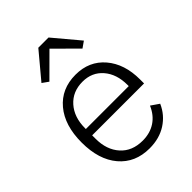

<svg xmlns="http://www.w3.org/2000/svg" viewBox="-221 -866 986 986"><g transform="rotate(-45 272.0 -373.0)"><path d="M154.8 -594.2 121.1 -618.2 237.8 -757.8H312L429.2 -618.2L395 -594.2L274.9 -713.9ZM276.9 12.2Q172.9 12.2 111.8 -59.6Q50.8 -131.3 50.8 -255.9Q50.8 -380.4 111.6 -452.6Q172.4 -524.9 274.9 -524.9Q373.5 -524.9 432.9 -455.3Q492.2 -385.7 492.2 -272.9V-244.1H115.2V-219.2Q115.2 -139.2 159.2 -90.1Q203.1 -41 279.8 -41Q333.5 -41 372.8 -66.9Q412.1 -92.8 433.1 -142.1L477.1 -111.8Q452.1 -54.7 400.1 -21.2Q348.1 12.2 276.9 12.2ZM115.2 -290H426.8V-298.8Q426.8 -377.4 385 -425.8Q343.3 -474.1 274.9 -474.1Q202.6 -474.1 158.9 -424.8Q115.2 -375.5 115.2 -295.9Z"/></g></svg>

Font: Anuphan Light
Style: Regular
Weight: 300
Designer: Mike Abbink, Paul van der Laan, Pieter van Rosmalen, Mint Tantisuwanna
Foundry: Bold Monday; Cadson Demak
Version: Version 3.002;hotconv 1.0.109;makeotfexe 2.5.65596